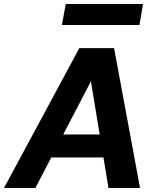

<svg xmlns="http://www.w3.org/2000/svg" viewBox="-44 -941 785 961"><path d="M-24 0 353 -700H527L657 0H499L411 -534L133 0ZM108 -153 167 -268H543L561 -153ZM266 -816 285 -921H672L654 -816Z"/></svg>

Font: DM Sans 16pt Black
Style: Italic
Weight: 900
Italic angle: -10°
Version: Version 4.004;gftools[0.9.30]